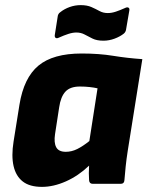

<svg xmlns="http://www.w3.org/2000/svg" viewBox="-20 -718 576 750"><path d="M144 12Q96 12 69 -9Q42 -30 33 -69.5Q24 -109 33 -165L56 -309Q73 -414 130 -461.5Q187 -509 299 -509Q367 -509 422 -500Q477 -491 536 -487L479 -129Q474 -97 471 -68.5Q468 -40 466 -14Q465 0 452 0H342Q329 0 328 -14Q327 -27 327 -41.5Q327 -56 328 -71Q286 -31 237.5 -9.5Q189 12 144 12ZM237 -125Q260 -125 282 -136Q304 -147 329 -167L361 -373Q348 -376 330 -378Q312 -380 292 -380Q254 -380 235.5 -360Q217 -340 211 -298L195 -194Q190 -161 199.5 -143Q209 -125 237 -125ZM384 -559Q358 -559 341 -567.5Q324 -576 310 -583.5Q296 -591 278 -591Q264 -591 247 -585.5Q230 -580 210 -571Q202 -567 197.5 -570Q193 -573 194 -581L205 -651Q206 -664 215 -670Q231 -683 252 -690.5Q273 -698 295 -698Q320 -698 337 -690.5Q354 -683 368.5 -675Q383 -667 401 -667Q416 -667 432.5 -672.5Q449 -678 469 -687Q477 -691 482 -688Q487 -685 485 -676L473 -606Q472 -594 464 -587Q449 -575 427.5 -567Q406 -559 384 -559Z"/></svg>

Font: Sofia Sans Black
Style: Italic
Weight: 900
Italic angle: -9°
Version: Version 4.100-B